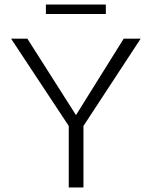

<svg xmlns="http://www.w3.org/2000/svg" viewBox="-20 -829 671 849"><path d="M448 -809V-767H183V-809ZM602 -658 349 -272V0H284V-272L29 -658H101L316 -320L527 -658Z"/></svg>

Font: EauTestSC Semilight
Style: Regular
Weight: 300
Designer: Christian Thalmann (Catharsis Fonts)
Version: Version 0.001;PS 000.001;hotconv 1.0.88;makeotf.lib2.5.64775